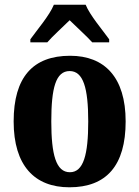

<svg xmlns="http://www.w3.org/2000/svg" viewBox="-20 -786 592 816"><path d="M109 -619V-606H181C202 -631 248 -672 276 -700C302 -674 354 -627 372 -606H444V-619C417 -657 362 -721 344 -766H209C191 -721 136 -657 109 -619ZM275 10C432 10 514 -82 514 -270C514 -458 424 -549 278 -549C120 -549 38 -458 38 -270C38 -82 127 10 275 10ZM277 -54C218 -54 198 -129 198 -270C198 -412 217 -484 276 -484C334 -484 355 -412 355 -270C355 -129 335 -54 277 -54Z"/></svg>

Font: Noto Serif Devanagari Condensed ExtraBold
Style: Regular
Weight: 800
Width: 3
Designer: Universal Thirst, Indian Type Foundry and the Monotype Design Team
Foundry: Monotype Imaging Inc.
Version: Version 2.004